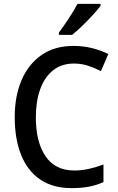

<svg xmlns="http://www.w3.org/2000/svg" viewBox="-20 -961 608 991"><path d="M362 -633Q298 -633 254 -598Q210 -563 187.5 -500.5Q165 -438 165 -356Q165 -228 215 -154.5Q265 -81 363 -81Q402 -81 439.5 -89.5Q477 -98 514 -112V-21Q478 -5 439 2.5Q400 10 350 10Q253 10 187.5 -34.5Q122 -79 89 -161.5Q56 -244 56 -357Q56 -464 91 -546.5Q126 -629 193.5 -676.5Q261 -724 360 -724Q408 -724 453.5 -713Q499 -702 539 -682L501 -594Q470 -610 435 -621.5Q400 -633 362 -633ZM499 -931Q485 -912 459 -883.5Q433 -855 404 -827Q375 -799 352 -781H284V-793Q308 -825 335 -866Q362 -907 380 -941H499Z"/></svg>

Font: Noto Sans Gujarati UI SemiCondensed Medium
Style: Regular
Weight: 500
Width: 4
Designer: Jelle Bosma - Monotype Design Team, Universal Thirst
Foundry: Monotype Imaging Inc.
Version: Version 2.106; ttfautohint (v1.8.4.7-5d5b)